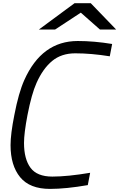

<svg xmlns="http://www.w3.org/2000/svg" viewBox="-20 -1187 756 1217"><path d="M452.5 -1166.7H555.3L716.1 -1000H613.3L492.2 -1106.8L329.4 -1000H226.6ZM132.2 -281.2Q132.2 -179 173.5 -123.4Q214.8 -67.7 311.8 -67.7Q408.2 -67.7 551.4 -91.8L536.5 -13.7Q397.8 10.4 296.9 10.4Q168.6 10.4 107.7 -63.8Q46.9 -138 46.9 -266.9Q46.9 -337.9 71 -458.3Q97.7 -598.3 134.1 -679.7Q244.8 -927.1 472.7 -927.1Q576.2 -927.1 690.8 -908.2L675.8 -830.1Q557.9 -849 457 -849Q369.1 -849 310.5 -800.5Q252 -752 211.6 -661.5Q180.3 -591.8 154.3 -458.3Q132.2 -342.4 132.2 -281.2Z"/></svg>

Font: Monoid
Style: Italic
Weight: 400
Width: 4
Italic angle: -11°
Monospace: yes
Version: Version 0.61